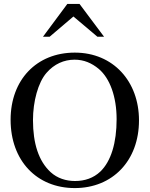

<svg xmlns="http://www.w3.org/2000/svg" viewBox="-20 -944 762 978"><path d="M574 -337C574 -217 546 -123 491 -70C456 -37 412 -22 362 -22C316 -22 272 -36 238 -67C177 -123 148 -213 148 -332C148 -427 174 -524 217 -573C256 -618 306 -640 360 -640C407 -640 447 -623 483 -593C540 -545 574 -451 574 -337ZM688 -331C688 -529 557 -676 361 -676C166 -676 34 -537 34 -334C34 -126 167 14 361 14C553 14 688 -125 688 -331ZM510 -757 385 -924H323L199 -757H233L354 -860L476 -757Z"/></svg>

Font: XITS Math
Style: Regular
Weight: 400
Designer: MicroPress Inc., with final additions and corrections provided by Coen Hoffman, Elsevier (retired)
Version: Version 1.302